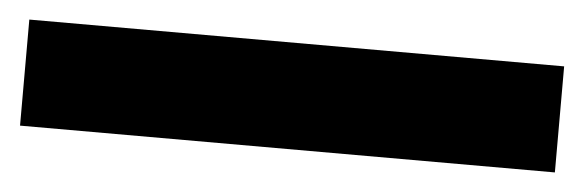

<svg xmlns="http://www.w3.org/2000/svg" viewBox="-26 -47 641 211"><g transform="rotate(5 295.0 58.5)"><path d="M590 117H0V0H590Z"/></g></svg>

Font: Cherry Swash
Style: Bold
Weight: 700
Designer: Kasatkina Nataliya
Foundry: Nataliya Kasatkina
Version: Version 1.001